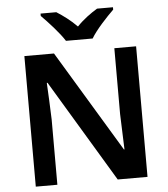

<svg xmlns="http://www.w3.org/2000/svg" viewBox="-61 -992 917 1046"><g transform="rotate(-5 397.5 -468.5)"><path d="M325 -777H471C497 -822 559 -888 596 -924V-937H509C474 -916 431 -885 397 -849C362 -885 321 -915 286 -937H200V-924C237 -887 297 -822 325 -777ZM703 0V-714H584V-354C586 -289 589 -215 591 -160H588L254 -714H92V0H210V-357C208 -427 204 -497 201 -558H205L540 0Z"/></g></svg>

Font: Noto Sans Balinese SemiBold
Style: Regular
Weight: 600
Designer: Aditya Bayu, David Williams
Foundry: David Williams
Version: Version 2.005